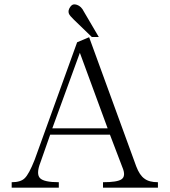

<svg xmlns="http://www.w3.org/2000/svg" viewBox="-20 -870 790 891"><path d="M393.6 -697.3 337.9 -673.8 140.6 -127.9Q114.3 -61.5 94.7 -43Q76.2 -24.4 34.2 -24.4V1H252.9V-24.4Q184.6 -24.4 166 -43Q146.5 -62.5 168 -117.2L212.9 -245.1H490.2L547.9 -93.8Q565.4 -52.7 543.9 -38.1Q524.4 -24.4 458 -24.4V1H712.9V-24.4Q671.9 -24.4 650.4 -41Q627.9 -56.6 612.3 -97.7ZM350.6 -625 479.5 -274.4H222.7ZM438.5 -698.2 369.1 -816.4Q357.4 -840.8 336.9 -847.7Q317.4 -854.5 306.6 -838.9Q293.9 -821.3 299.8 -806.6Q303.7 -796.9 322.3 -779.3L323.2 -778.3L406.2 -698.2Z"/></svg>

Font: Batang
Style: Regular
Weight: 400
Version: Version 2.21